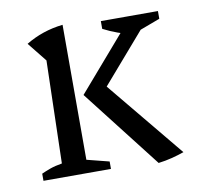

<svg xmlns="http://www.w3.org/2000/svg" viewBox="-63 -563 653 636"><g transform="rotate(-10 263.5 -245.0)"><path d="M35 0V-24Q48 -30 64.5 -36Q81 -42 105 -46L114 -391L62 -456Q90 -473 121 -483.5Q152 -494 187 -498V-44L262 -25V0ZM415 -428Q387 -432 362 -441Q337 -450 314 -462V-488H506V-462ZM272 -244 274 -297 508 -13Q488 -6 466.5 -0.5Q445 5 421 8L215 -257L406 -478H465V-467Z"/></g></svg>

Font: Piazzolla Thin
Style: Regular
Weight: 400
Version: Version 2.001